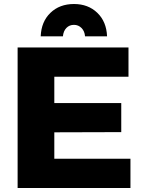

<svg xmlns="http://www.w3.org/2000/svg" viewBox="-20 -938 715 958"><path d="M67.9 0ZM67.9 -701.2H621.1V-555.2H251V-423.8H585V-278.8L251 -277.8V-146H630.9V0H67.9ZM183.1 -756.8Q186 -830.1 231.7 -874Q277.3 -918 349.1 -918Q419.9 -918 465.6 -874Q511.2 -830.1 514.2 -756.8H404.3Q402.3 -782.7 386.7 -798.3Q371.1 -814 349.1 -814Q326.2 -814 311.3 -798.6Q296.4 -783.2 293.9 -756.8Z"/></svg>

Font: Argentum Sans
Style: Bold
Weight: 700
Designer: Julieta Ulanovsky (Modified by Cristiano Sobral)
Foundry: Julieta Ulanovsky
Version: Version 1.000; ttfautohint (v1.5.65-e2d9)